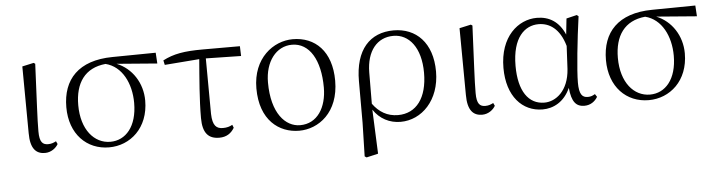

<svg xmlns="http://www.w3.org/2000/svg" viewBox="-46 -725 4201 1130"><g transform="rotate(-5 2055.0 -160.5)"><path d="M197 14C234 14 263 -10 275 -32L267 -49C253 -42 240 -36 220 -36C188 -36 169 -51 169 -116C169 -195 175 -282 185 -514L176 -520L108 -505L111 -110C111 -19 144 14 197 14Z M576 14C701 14 811 -80 811 -242C811 -346 752 -436 662 -472L901 -453L897 -517L641 -514C440 -512 345 -407 345 -243C345 -84 444 14 576 14ZM597 -477C694 -453 745 -349 745 -234C745 -95 677 -18 586 -18C491 -18 416 -104 416 -249C416 -380 474 -465 597 -477Z M1227 14C1269 14 1297 -5 1316 -37L1309 -55C1293 -46 1276 -41 1253 -41C1215 -41 1192 -59 1190 -130L1188 -458L1396 -454L1394 -512H1174C1065 -512 1001 -501 938 -468L944 -441L1149 -457C1140 -344 1129 -221 1129 -111C1129 -20 1164 14 1227 14Z M1699 14C1813 14 1935 -73 1935 -261C1935 -435 1839 -526 1707 -526C1593 -526 1469 -435 1469 -256C1469 -68 1580 14 1699 14ZM1707 -18C1621 -18 1540 -102 1540 -285C1540 -408 1606 -494 1700 -494C1803 -494 1865 -389 1865 -227C1865 -109 1809 -18 1707 -18Z M2069 198 2080 205 2149 189 2138 -72C2175 -16 2233 14 2298 14C2423 14 2531 -94 2531 -263C2531 -434 2435 -526 2303 -526C2163 -526 2074 -432 2074 -246V0ZM2138 -107 2139 -292C2140 -418 2202 -494 2299 -494C2390 -494 2460 -412 2460 -262C2460 -114 2395 -27 2286 -27C2223 -27 2174 -57 2138 -107Z M2780 14C2817 14 2846 -10 2858 -32L2850 -49C2836 -42 2823 -36 2803 -36C2771 -36 2752 -51 2752 -116C2752 -195 2758 -282 2768 -514L2759 -520L2691 -505L2694 -110C2694 -19 2727 14 2780 14Z M3137 14C3200 14 3265 -18 3301 -99C3309 -15 3335 14 3384 14C3419 14 3446 -5 3462 -32L3451 -49C3437 -41 3426 -36 3408 -36C3375 -36 3357 -56 3357 -125C3357 -199 3376 -379 3395 -514L3385 -522L3323 -507L3313 -413C3279 -492 3221 -526 3149 -526C3039 -526 2928 -434 2928 -249C2928 -82 3017 14 3137 14ZM3310 -346 3303 -210C3294 -80 3217 -25 3151 -25C3057 -25 3000 -106 3000 -255C3000 -422 3074 -488 3156 -488C3218 -488 3280 -452 3310 -346Z M3764 14C3889 14 3999 -80 3999 -242C3999 -346 3940 -436 3850 -472L4089 -453L4085 -517L3829 -514C3628 -512 3533 -407 3533 -243C3533 -84 3632 14 3764 14ZM3785 -477C3882 -453 3933 -349 3933 -234C3933 -95 3865 -18 3774 -18C3679 -18 3604 -104 3604 -249C3604 -380 3662 -465 3785 -477Z"/></g></svg>

Font: Noto Serif KR Light
Style: Regular
Weight: 300
Designer: Ryoko NISHIZUKA 西塚涼子 (kana & ideographs); Frank Grießhammer (Latin, Greek & Cyrillic); Wenlong ZHANG 张文龙 (bopomofo); San
Foundry: Adobe
Version: Version 2.001;hotconv 1.1.0;makeotfexe 2.6.0